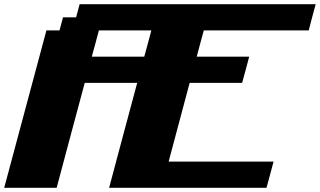

<svg xmlns="http://www.w3.org/2000/svg" viewBox="-20 -895 1524 915"><path d="M500 0H1250Q1255.9 -21 1267.1 -62.7Q1278.3 -104.5 1283.7 -125H783.7Q800.8 -187.5 833.7 -312.5Q866.7 -437.5 883.8 -500H1133.8Q1139.6 -520.5 1150.9 -562.3Q1162.1 -604 1167.5 -625H917.5Q922.9 -645.5 934.1 -687.3Q945.3 -729 951.2 -750H1451.2Q1456.5 -770.5 1467.5 -812.5Q1478.5 -854.5 1484.4 -875H359.4L342.8 -812.5H280.3L263.7 -750H201.2L0 0H250Q272 -83 316.7 -250Q361.3 -417 383.8 -500H633.8Q611.3 -417 566.7 -250Q522 -83 500 0ZM667.5 -625H417.5Q423.3 -646 434.6 -687.7Q445.8 -729.5 451.2 -750H701.2Q695.8 -729.5 684.6 -687.5Q673.3 -645.5 667.5 -625Z"/></svg>

Font: Faithful 32x
Style: BoldOblique
Weight: 400
Foundry: Faithful Resource Pack
Version: Version 1.0; January 27, 2023